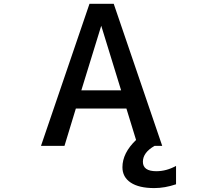

<svg xmlns="http://www.w3.org/2000/svg" viewBox="-20 -751 1040 990"><path d="M399.4 -285.2H604.5L502 -618.2ZM775.4 218.8Q696.3 218.8 653.8 190.4Q611.3 162.1 611.3 111.3Q611.3 38.1 681.6 -29.3L631.8 -191.4H371.1L312.5 1H191.4L441.4 -731.4H566.4L816.4 1H777.3Q716.8 35.2 716.8 83Q716.8 131.8 786.1 131.8Q837.9 131.8 887.7 104.5V199.2Q830.1 218.8 775.4 218.8Z"/></svg>

Font: GenEi Gothic M SemiBold
Style: Regular
Weight: 500
Designer: o_tamon (Modified); [Source Han Sans]
Ryoko NISHIZUKA  (kana & ideographs); Paul D. Hunt (Latin, Greek & Cyrillic); Wenl
Version: Version 1.1a;Original Version 1.004